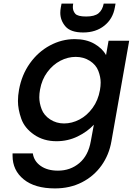

<svg xmlns="http://www.w3.org/2000/svg" viewBox="-20 -778 740 1070"><path d="M620 -736Q609 -673 561.5 -635Q514 -597 444 -597Q374 -597 345 -630.5Q316 -664 316 -707Q316 -721 319 -737L323 -758H388Q386 -747 386 -738Q386 -717 399.5 -701.5Q413 -686 460 -686Q507 -686 529 -704Q551 -722 558 -758H624ZM396 -560Q460 -560 505 -534.5Q550 -509 571 -471L585 -551H700L601 9Q588 85 545.5 144.5Q503 204 436.5 238Q370 272 286 272Q174 272 112 221.5Q50 171 50 90Q50 83 50 77H163Q169 120 206.5 146.5Q244 173 303 173Q372 173 422 131Q472 89 486 9L503 -83Q467 -44 412.5 -17.5Q358 9 295 9Q223 9 170 -27.5Q117 -64 98.5 -116.5Q80 -169 80 -215Q80 -245 86 -278Q101 -361 146.5 -425Q192 -489 258 -524.5Q324 -560 396 -560ZM537 -276Q541 -298 541 -318Q541 -349 528 -383Q515 -417 480.5 -439Q446 -461 402 -461Q358 -461 316.5 -439.5Q275 -418 244 -376.5Q213 -335 203 -278Q199 -256 199 -236Q199 -204 212 -169.5Q225 -135 259.5 -112.5Q294 -90 337 -90Q381 -90 423 -112Q465 -134 496 -176.5Q527 -219 537 -276Z"/></svg>

Font: Fz Poppins Med
Style: Italic
Weight: 500
Italic angle: -10°
Designer: Ninad Kale (Devanagari), Jonny Pinhorn (Latin)
Foundry: Indian Type Foundry
Version: Vit hóa bi Vntype.Com & FontZin.Com